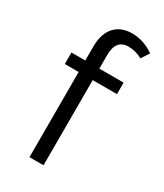

<svg xmlns="http://www.w3.org/2000/svg" viewBox="-166 -713 668 781"><g transform="rotate(30 168.0 -322.5)"><path d="M42 -454H107V-520Q107 -579 136 -612Q165 -645 218 -645Q272 -645 321 -611L297 -574Q264 -591 232 -591Q173 -591 173 -517V-454H287V-400H173V0H107V-400H42Z"/></g></svg>

Font: Tajawal
Style: Regular
Weight: 400
Designer: Boutros Fonts
Foundry: Created by Boutros International 2017
Version: Version 1.700